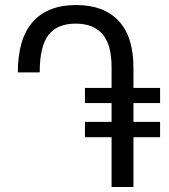

<svg xmlns="http://www.w3.org/2000/svg" viewBox="-20 -744 673 764"><path d="M511 -334V-259H617V-198H511V0H424V-198H318V-259H424V-334H318V-394H424V-477Q424 -566 388 -608Q352 -650 281 -650Q208 -650 173 -605Q138 -560 138 -456H51Q51 -590 110.5 -657Q170 -724 283 -724Q393 -724 452 -661Q511 -598 511 -475V-394H617V-334Z"/></svg>

Font: Noto Sans Armenian Narrow
Style: Regular
Weight: 400
Width: 4
Designer: Monotype Design team
Foundry: Monotype Imaging Inc.
Version: Version 1.000